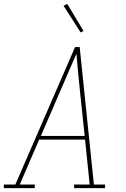

<svg xmlns="http://www.w3.org/2000/svg" viewBox="-38 -980 658 1000"><path d="M-18 0V-19H42L353 -735H377L451 -19H509V0H348V-19H429L405 -253H166L65 -19H143V0ZM175 -272H403L380 -490Q375 -543 369.5 -595.5Q364 -648 360 -700Q337 -648 314.5 -595Q292 -542 269 -490ZM382 -811 293 -950 312 -960 397 -819Z"/></svg>

Font: Iosevka Etoile Thin Oblique
Style: Regular
Weight: 100
Italic angle: -9°
Designer: Belleve Invis
Foundry: Belleve Invis
Version: Version 15.5.2; ttfautohint (v1.8.4)